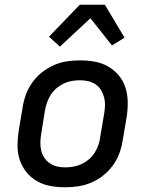

<svg xmlns="http://www.w3.org/2000/svg" viewBox="-20 -783 640 811"><path d="M255 8Q223 8 192.5 2.5Q162 -3 136 -18Q110 -33 91.5 -56Q73 -79 63.5 -107.5Q54 -136 54 -167.5Q54 -199 59 -231L76 -331Q80 -358 90 -385Q100 -412 117.5 -436Q135 -460 158.5 -478.5Q182 -497 209 -508.5Q236 -520 263.5 -524Q291 -528 318 -528Q350 -528 380.5 -522.5Q411 -517 437 -502Q463 -487 482 -464Q501 -441 510 -412.5Q519 -384 519.5 -352.5Q520 -321 515 -289L498 -189Q494 -162 484 -135Q474 -108 456.5 -84Q439 -60 415.5 -41.5Q392 -23 365 -11.5Q338 0 310 4Q282 8 255 8ZM255 -76Q272 -76 289.5 -79Q307 -82 323.5 -89.5Q340 -97 354.5 -109Q369 -121 379 -136.5Q389 -152 395 -169Q401 -186 403 -203L420 -303Q423 -321 423.5 -338.5Q424 -356 419.5 -372.5Q415 -389 406.5 -403Q398 -417 384 -426.5Q370 -436 353 -440Q336 -444 318 -444Q301 -444 283.5 -441Q266 -438 250 -430.5Q234 -423 219.5 -411Q205 -399 195 -383.5Q185 -368 179 -351Q173 -334 170 -317L154 -217Q151 -199 150.5 -181.5Q150 -164 154 -147.5Q158 -131 167 -117Q176 -103 190 -93.5Q204 -84 220.5 -80Q237 -76 255 -76ZM233 -586 187 -628 317 -763H423L506 -624L453 -591L362 -706Z"/></svg>

Font: Iosevka Aile Medium
Style: Italic
Weight: 500
Italic angle: -9°
Designer: Belleve Invis
Foundry: Belleve Invis
Version: Version 31.1.0; ttfautohint (v1.8.4)